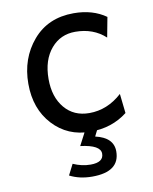

<svg xmlns="http://www.w3.org/2000/svg" viewBox="-83 -585 685 859"><g transform="rotate(-10 259.5 -155.0)"><path d="M293.5 12.7Q190.4 12.7 123.5 -59.8Q56.6 -132.3 56.6 -246.1Q56.6 -361.3 125.2 -441.9Q193.8 -522.5 310.5 -522.5Q397 -522.5 457 -480L439.9 -389.2Q385.3 -439.5 303.2 -439.5Q236.3 -439.5 193.8 -390.1Q149.4 -338.4 149.4 -251.5Q149.4 -169.9 191.2 -120.1Q232.9 -70.3 303.2 -70.3Q385.3 -70.3 452.1 -130.9L461.9 -42.5Q391.6 12.7 293.5 12.7ZM266.6 211.9Q209.5 211.9 164.6 189L189.5 140.1Q229 157.7 268.6 157.7Q327.6 157.7 327.6 118.2Q327.6 79.1 236.8 67.9L272 0.5H328.6L310.1 37.6Q391.6 56.2 391.6 119.1Q391.6 211.9 266.6 211.9Z"/></g></svg>

Font: Cadman
Style: Regular
Weight: 400
Designer: Paul James MIller
Foundry: High-Logic / Made with FontCreator
Version: Version 2.114;March 28, 2021;FontCreator 13.0.0.2683 64-bit